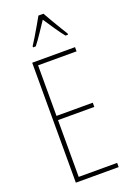

<svg xmlns="http://www.w3.org/2000/svg" viewBox="-177 -1012 734 1074"><g transform="rotate(-20 190.5 -475.0)"><path d="M333 0H78V-714H333V-689H104V-388H320V-363H104V-25H333ZM231 -950Q244 -927 262.5 -895Q281 -863 297.5 -836.5Q314 -810 320 -800V-793H305Q284 -819 260 -854.5Q236 -890 216 -920Q197 -892 172.5 -855Q148 -818 128 -793H112V-800Q123 -816 139 -843Q155 -870 172 -899Q189 -928 201 -950Z"/></g></svg>

Font: Noto Sans Thai ExtCond Thin
Style: Regular
Weight: 100
Width: 2
Designer: Monotype Design Team
Foundry: Monotype Imaging Inc.
Version: Version 2.002; ttfautohint (v1.8.4.7-5d5b)